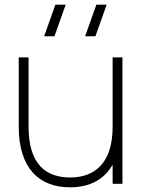

<svg xmlns="http://www.w3.org/2000/svg" viewBox="-20 -785 613 820"><path d="M435.5 -765H391.5L343.5 -630H387.5ZM260.5 -765H216.5L168.5 -630H212.5ZM102 -540H60V-244C60 -65.5 148 15 279 15C389 15 437.5 -41 461 -81.5V0H503V-540H461V-244C461 -82 379 -27 279 -27C177.5 -27 102 -82 102 -244Z"/></svg>

Font: Vela Sans ExtLt
Style: Regular
Weight: 200
Designer: Principal design: Mikhail Sharanda - project Manrope.
Design modification: Ravid Balaliev
Foundry: Mikhail Sharanda
Version: Version 1.001